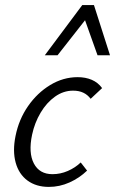

<svg xmlns="http://www.w3.org/2000/svg" viewBox="-20 -726 452 754"><path d="M172 8Q122 8 88 -17Q54 -42 41.5 -87.5Q29 -133 41 -192Q54 -257 90 -309Q126 -361 177 -392Q228 -423 285 -423Q316 -423 340.5 -412.5Q365 -402 381 -380L336 -338Q324 -354 307 -362Q290 -370 267 -370Q229 -370 196 -346.5Q163 -323 139.5 -283.5Q116 -244 106 -197Q91 -126 113 -84Q135 -42 186 -42Q217 -42 246 -54.5Q275 -67 297 -88L322 -56Q292 -27 253 -9.5Q214 8 172 8ZM156 -509 303 -706H349L330 -667L206 -509ZM363 -509 307 -666 303 -706H349L412 -509Z"/></svg>

Font: Ysabeau Infant
Style: Italic
Weight: 400
Italic angle: -12°
Designer: Christian Thalmann (Catharsis Fonts)
Version: Version 2.001;gftools[0.9.30]; featfreeze: ss01,ss02,lnum